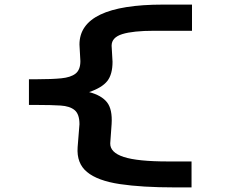

<svg xmlns="http://www.w3.org/2000/svg" viewBox="-20 -721 1040 836"><path d="M742 95Q598 95 501.5 80.5Q405 66 359 28Q313 -10 318 -80L326 -180Q326 -224 305 -241.5Q284 -259 243.5 -261.5Q203 -264 146 -264H106V-376H144Q205 -376 246.5 -380Q288 -384 309 -400.5Q330 -417 330 -455L326 -527Q326 -701 690 -701H816V-587H652Q559 -587 512.5 -572.5Q466 -558 466 -522L470 -452Q470 -397 447 -368Q424 -339 368 -320Q422 -306 446 -275.5Q470 -245 466 -181L460 -97Q459 -57 519 -37.5Q579 -18 712 -18H814V95Z"/></svg>

Font: Inconsolata UltraExpanded ExtraBold
Style: Regular
Weight: 800
Width: 9
Monospace: yes
Designer: Raph Levien, Cyreal, Brenton Simpson
Foundry: Raph Levien, Cyreal, Google
Version: Version 3.001; ttfautohint (v1.8.2.53-6de2)